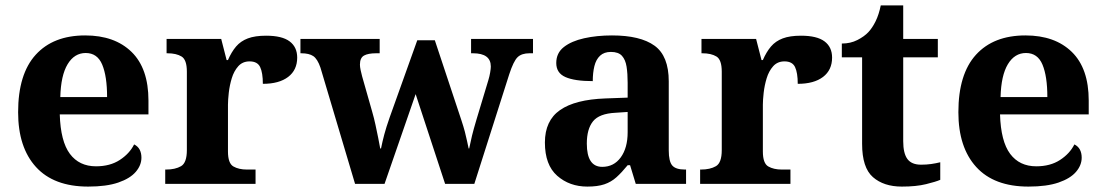

<svg xmlns="http://www.w3.org/2000/svg" viewBox="-20 -680 4088 710"><path d="M306 10Q179 10 113 -62.5Q47 -135 47 -265Q47 -406 112 -477.5Q177 -549 295 -549Q404 -549 466.5 -488Q529 -427 529 -308V-257H201Q204 -157 238.5 -111Q273 -65 335 -65Q387 -65 423 -88.5Q459 -112 476 -146Q490 -139 496.5 -126.5Q503 -114 503 -97Q503 -69 482 -44.5Q461 -20 417.5 -5Q374 10 306 10ZM376 -321Q376 -398 358 -441Q340 -484 297 -484Q255 -484 230 -442.5Q205 -401 203 -321Z M591 0V-53H594Q628 -53 649.5 -65.5Q671 -78 671 -125V-415Q671 -459 651.5 -471Q632 -483 599 -483H596V-536H798L818 -458H823Q836 -488 853 -508Q870 -528 896.5 -538Q923 -548 964 -548Q1023 -548 1051 -527Q1079 -506 1079 -467Q1079 -421 1045.5 -395.5Q1012 -370 952 -370Q952 -411 942 -432Q932 -453 903 -453Q877 -453 861 -435Q845 -417 837 -390.5Q829 -364 826 -337Q823 -310 823 -293V-120Q823 -76 843 -64.5Q863 -53 893 -53H925V0Z M1165 -430Q1154 -462 1138.5 -472.5Q1123 -483 1094 -483H1091V-536H1384V-483H1371Q1341 -483 1326 -474.5Q1311 -466 1311 -441Q1311 -433 1313.5 -421Q1316 -409 1319 -398L1356 -268Q1363 -244 1368.5 -218.5Q1374 -193 1378.5 -170.5Q1383 -148 1386 -131H1389Q1394 -156 1401 -182.5Q1408 -209 1421 -246L1523 -531H1588L1686 -236Q1694 -212 1699 -193Q1704 -174 1707 -159Q1710 -144 1713 -131H1715Q1720 -156 1725.5 -178.5Q1731 -201 1742 -238L1786 -384Q1790 -397 1792.5 -411.5Q1795 -426 1795 -434Q1795 -483 1729 -483H1722V-536H1951V-483H1938Q1909 -483 1894 -468.5Q1879 -454 1863 -405L1734 0H1626L1517 -332L1402 0H1293Z M2152 10Q2086 10 2040.5 -30Q1995 -70 1995 -153Q1995 -234 2051 -273Q2107 -312 2219 -316L2301 -319V-374Q2301 -408 2297 -433.5Q2293 -459 2280 -473.5Q2267 -488 2239 -488Q2214 -488 2199 -474Q2184 -460 2178 -435.5Q2172 -411 2172 -380Q2105 -380 2071 -395Q2037 -410 2037 -447Q2037 -484 2065 -506Q2093 -528 2140 -538.5Q2187 -549 2243 -549Q2348 -549 2400.5 -511Q2453 -473 2453 -379V-124Q2453 -83 2466 -68Q2479 -53 2513 -53H2517V0H2331L2310 -69H2301Q2279 -42 2259.5 -24.5Q2240 -7 2215 1.5Q2190 10 2152 10ZM2207 -63Q2250 -63 2275.5 -98Q2301 -133 2301 -191V-266L2256 -263Q2196 -260 2173 -231.5Q2150 -203 2150 -149Q2150 -63 2207 -63Z M2569 0V-53H2572Q2606 -53 2627.5 -65.5Q2649 -78 2649 -125V-415Q2649 -459 2629.5 -471Q2610 -483 2577 -483H2574V-536H2776L2796 -458H2801Q2814 -488 2831 -508Q2848 -528 2874.5 -538Q2901 -548 2942 -548Q3001 -548 3029 -527Q3057 -506 3057 -467Q3057 -421 3023.5 -395.5Q2990 -370 2930 -370Q2930 -411 2920 -432Q2910 -453 2881 -453Q2855 -453 2839 -435Q2823 -417 2815 -390.5Q2807 -364 2804 -337Q2801 -310 2801 -293V-120Q2801 -76 2821 -64.5Q2841 -53 2871 -53H2903V0Z M3315 10Q3248 10 3208 -25Q3168 -60 3168 -148V-468H3093V-519Q3125 -519 3150.5 -532Q3176 -545 3191 -561Q3206 -577 3218 -601.5Q3230 -626 3237 -660H3320V-536H3448V-468H3320V-158Q3320 -113 3335.5 -92Q3351 -71 3386 -71Q3406 -71 3423.5 -73.5Q3441 -76 3457 -80V-15Q3441 -8 3404.5 1Q3368 10 3315 10Z M3783 10Q3656 10 3590 -62.5Q3524 -135 3524 -265Q3524 -406 3589 -477.5Q3654 -549 3772 -549Q3881 -549 3943.5 -488Q4006 -427 4006 -308V-257H3678Q3681 -157 3715.5 -111Q3750 -65 3812 -65Q3864 -65 3900 -88.5Q3936 -112 3953 -146Q3967 -139 3973.5 -126.5Q3980 -114 3980 -97Q3980 -69 3959 -44.5Q3938 -20 3894.5 -5Q3851 10 3783 10ZM3853 -321Q3853 -398 3835 -441Q3817 -484 3774 -484Q3732 -484 3707 -442.5Q3682 -401 3680 -321Z"/></svg>

Font: Noto Serif Vithkuqi
Style: Bold
Weight: 700
Version: Version 1.005